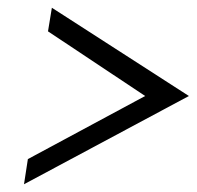

<svg xmlns="http://www.w3.org/2000/svg" viewBox="-20 -530 508 496"><path d="M42 -54 468 -282 114 -510 104 -449 355 -282 52 -119Z"/></svg>

Font: Charger Pro
Style: LitNarObl
Weight: 300
Designer: Jasper
Foundry: Cannot Into Space Fonts
Version: Version 1.09